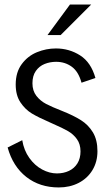

<svg xmlns="http://www.w3.org/2000/svg" viewBox="-20 -804 470 835"><path d="M13.2 -162.6 76.7 -194.3Q84 -149.9 107.7 -116.9Q131.3 -84 163.3 -66.9Q195.3 -49.8 227.5 -49.8Q256.3 -49.8 279.8 -60.8Q303.2 -71.8 316.7 -93.5Q330.1 -115.2 330.1 -145.5Q330.1 -177.2 314.7 -198.7Q299.3 -220.2 276.1 -233.6Q252.9 -247.1 211.4 -265.1L197.3 -271.5Q147.5 -293 118.4 -310.5Q89.4 -328.1 68.8 -358.9Q48.3 -389.6 48.3 -436.5Q48.3 -489.7 74.5 -525.1Q100.6 -560.5 140.6 -576.9Q180.7 -593.3 223.1 -593.3Q281.2 -593.3 328.6 -563Q376 -532.7 395 -464.8L334.5 -444.3Q321.3 -492.7 292 -513.9Q262.7 -535.2 224.1 -535.2Q197.8 -535.2 174.3 -525.9Q150.9 -516.6 136 -495.6Q121.1 -474.6 121.1 -441.9Q121.1 -409.2 138.2 -387.2Q155.3 -365.2 180.4 -352.1Q205.6 -338.9 249.5 -321.8Q299.8 -301.8 332.3 -281.2Q364.7 -260.7 384.3 -228Q403.8 -195.3 403.8 -146.5Q403.8 -100.1 382.1 -64.2Q360.4 -28.3 322 -8.5Q283.7 11.2 235.8 11.2Q152.8 11.2 94.5 -34.4Q36.1 -80.1 13.2 -162.6ZM284.2 -784.2H376.5L243.7 -651.4H186.5Z"/></svg>

Font: Decalotype Light
Style: Regular
Weight: 300
Designer: Alfredo Marco Pradil
Foundry: Alfredo Marco Pradil
Version: Version 1.0